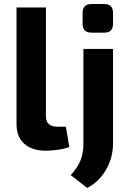

<svg xmlns="http://www.w3.org/2000/svg" viewBox="-20 -737 645 953"><path d="M208 -700V-158Q208 -133 223 -120.5Q238 -108 267 -108H307L324 -8Q312 -2 290 2.5Q268 7 245 9Q222 11 206 11Q139 11 100.5 -23.5Q62 -58 62 -121V-700ZM541 -494V-23Q541 22 525.5 64.5Q510 107 481.5 141Q453 175 413 196L331 132Q366 94 380 58Q394 22 394 -23V-494ZM498 -717Q541 -717 541 -673V-619Q541 -575 498 -575H434Q390 -575 390 -619V-673Q390 -717 434 -717Z"/></svg>

Font: Exo 2
Style: Bold
Weight: 700
Designer: Natanael Gama
Foundry: Natanael Gama
Version: Version 2.010